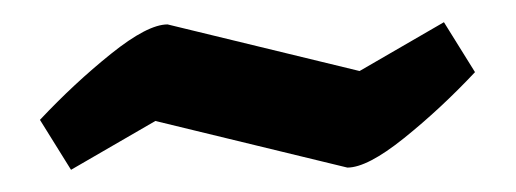

<svg xmlns="http://www.w3.org/2000/svg" viewBox="-20 -346 465 173"><path d="M131 -324 304 -282 380 -326 408 -281Q377 -248 344 -221.5Q311 -195 293 -195L120 -237L44 -193L16 -238Q47 -271 80 -297.5Q113 -324 131 -324Z"/></svg>

Font: Acme
Style: Regular
Weight: 400
Designer: Juan Pablo del Peral
Foundry: Juan Pablo del Peral
Version: Version 1.002